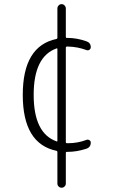

<svg xmlns="http://www.w3.org/2000/svg" viewBox="-20 -710 540 910"><path d="M248 -480.5Q139.6 -442.4 139.6 -260.3Q139.6 -78.1 248 -40Q252 -38.1 252 -43V-476.6Q252 -482.4 248 -480.5ZM248 4.9Q87.9 -28.3 87.9 -260.3Q87.9 -492.2 248 -525.4Q252 -526.4 252 -531.2V-669.9Q252 -677.7 257.8 -684.1Q263.7 -690.4 272 -690.4Q280.3 -690.4 286.1 -684.1Q292 -677.7 292 -669.9V-535.2Q292 -530.3 295.9 -530.3H299.8Q343.8 -530.3 388.7 -514.6Q410.2 -507.8 410.2 -486.3Q410.2 -478.5 403.8 -474.1Q397.5 -469.7 389.6 -472.7Q347.7 -488.3 302.7 -489.3H297.9Q292 -489.3 292 -484.4V-36.1Q292 -31.2 297.9 -31.2H302.7Q347.7 -31.2 389.6 -46.9Q396.5 -49.8 403.3 -45.9Q410.2 -42 410.2 -34.2Q410.2 -11.7 388.7 -4.9Q343.8 9.8 299.8 9.8H295.9Q292 9.8 292 14.6V160.2Q292 168 286.1 173.8Q280.3 179.7 272 179.7Q263.7 179.7 257.8 173.8Q252 168 252 160.2V10.7Q252 5.9 248 4.9Z"/></svg>

Font: Rounded-L Mgen+ 1mn light
Style: Regular
Weight: 200
Designer: [Source Han Sans]
Ryoko NISHIZUKA  (kana & ideographs); Paul D. Hunt (Latin, Greek & Cyrillic); Wenlong ZHANG  (bopomofo
Version: Version 1.059.20150602